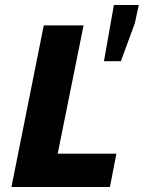

<svg xmlns="http://www.w3.org/2000/svg" viewBox="-20 -752 578 772"><path d="M26 0 156 -650H316L212 -134H448L422 0ZM398 -506 438 -732H538L522 -658L466 -506Z"/></svg>

Font: Source Sans 3 ExtraLight Black
Style: Italic
Weight: 900
Italic angle: -11°
Version: Version 3.052;hotconv 1.1.0;makeotfexe 2.6.0